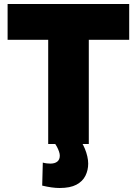

<svg xmlns="http://www.w3.org/2000/svg" viewBox="-20 -720 677 960"><path d="M194 93Q205 96 215 97Q225 98 232 98Q254 98 266.5 88Q279 78 279 58Q279 49 275 37.5Q271 26 265 14.5Q259 3 251 -7H389Q397 6 404.5 24Q412 42 416.5 61.5Q421 81 421 98Q421 131 407 159Q393 187 362 203.5Q331 220 278 220Q259 220 237.5 217Q216 214 191 208ZM626 -521H424V0H221V-521H18V-700H626Z"/></svg>

Font: Georama ExtraBold
Style: Regular
Weight: 800
Designer: Jean-Baptiste Levee
Foundry: Production Type
Version: Version 1.001